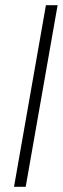

<svg xmlns="http://www.w3.org/2000/svg" viewBox="-20 -720 242 740"><path d="M34 0 157 -700H202L79 0Z"/></svg>

Font: DM Sans 18pt ExtraLight
Style: Italic
Weight: 250
Italic angle: -10°
Designer: Colophon Foundry, Jonny Pinhorn
Foundry: Colophon Foundry
Version: Version 4.004;gftools[0.9.30]